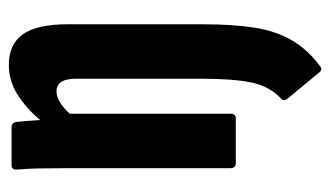

<svg xmlns="http://www.w3.org/2000/svg" viewBox="-172 -368 728 423"><g transform="rotate(-90 191.5 -156.0)"><path d="M256 187Q250 191 244 184L187 115Q179 106 186 100Q213 75 221.5 35.5Q230 -4 230 -74V-353Q230 -395 202 -395Q180 -395 153 -366V-12Q153 0 143 0H44Q33 0 33 -12V-367Q33 -403 32.5 -431.5Q32 -460 30 -481Q29 -494 39 -494H124Q133 -494 135 -483Q136 -474 137 -460Q138 -446 139 -431Q164 -461 194.5 -480.5Q225 -500 261 -500Q306 -500 328 -469Q350 -438 350 -371V-72Q350 -6 342.5 41.5Q335 89 314.5 124Q294 159 256 187Z"/></g></svg>

Font: Sofia Sans Extra Condensed ExtraBold
Style: Regular
Weight: 800
Designer: Botio Nikoltchev, Ani Petrova
Foundry: lettersoup
Version: Version 4.101; ttfautohint (v1.8.4.7-5d5b)